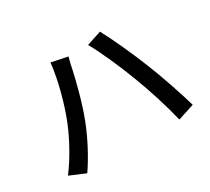

<svg xmlns="http://www.w3.org/2000/svg" viewBox="-137 -939 1274 1167"><g transform="rotate(-30 500.0 -355.5)"><path d="M219 -322C184 -237 127 -131 64 -48L173 -2C227 -80 284 -188 320 -282C359 -380 395 -524 409 -589C413 -611 422 -649 429 -674L316 -697C303 -577 263 -430 219 -322ZM712 -353C753 -246 795 -114 821 -5L936 -42C909 -137 856 -293 817 -388C777 -489 711 -634 670 -709L567 -675C610 -600 673 -457 712 -353Z"/></g></svg>

Font: Source Han Sans JP Medium
Style: Regular
Weight: 500
Designer: Ryoko NISHIZUKA 西塚涼子 (kana, bopomofo & ideographs); Paul D. Hunt (Latin, Greek & Cyrillic); Sandoll Communications 산돌커뮤니
Foundry: Adobe
Version: Version 2.002;hotconv 1.0.116;makeotfexe 2.5.65601